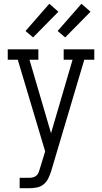

<svg xmlns="http://www.w3.org/2000/svg" viewBox="-20 -996 540 1016"><path d="M84 0V-55H135Q145 -55 156 -58Q167 -61 174.5 -68.5Q182 -76 185.5 -86.5Q189 -97 192 -107L219 -195L74 -680H21V-735H183V-680H136L250 -291L364 -680H317V-735H479V-680H426Q382 -533 338.5 -385.5Q295 -238 251 -91Q245 -72 236 -53Q227 -34 211.5 -21Q196 -8 175.5 -4Q155 0 135 0ZM325 -798 285 -832 411 -976 459 -934ZM155 -798 115 -832 241 -976 289 -934Z"/></svg>

Font: Iosevka Slab Light
Style: Regular
Weight: 300
Monospace: yes
Designer: Belleve Invis
Foundry: Belleve Invis
Version: Version 11.1.0; ttfautohint (v1.8.3)